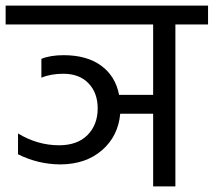

<svg xmlns="http://www.w3.org/2000/svg" viewBox="-42 -662 759 682"><path d="M697 -642V-575H581V0H502V-258H385Q378 -179 321 -129Q264 -79 174 -78Q94 -78 22 -114V-188Q91 -146 168 -146Q233 -146 269 -182.5Q305 -219 305 -277Q305 -332 272.5 -366Q240 -400 183 -400Q138 -400 105 -386V-453Q137 -466 184 -466Q266 -466 317 -429Q368 -392 381 -325H502V-575H-22V-642Z"/></svg>

Font: Hind
Style: Regular
Weight: 400
Designer: Manushi Parikh, Satya Rajpurohit
Foundry: Indian Type Foundry
Version: Version 2.000;PS 1.0;hotconv 1.0.79;makeotf.lib2.5.61930